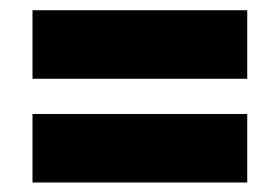

<svg xmlns="http://www.w3.org/2000/svg" viewBox="-20 -502 560 384"><path d="M474.5 -137H45V-274H474.5ZM474.5 -344.5H45V-481.5H474.5Z"/></svg>

Font: Anek Devanagari ExtraBold
Style: Regular
Weight: 800
Designer: Kailash Malviya (Devanagari) & Yesha Goshar (Latin)
Foundry: Ek Type
Version: Version 1.003